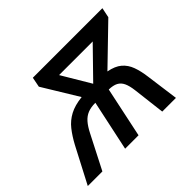

<svg xmlns="http://www.w3.org/2000/svg" viewBox="-176 -717 895 895"><g transform="rotate(-45 272.0 -269.0)"><path d="M-51.8 0 41 -177.7Q62 -216.8 84.5 -245.1Q106.9 -273.4 139.4 -290.8Q171.9 -308.1 221.2 -313.5L114.3 -488.8L124 -538.1H582.5L572.3 -488.8L390.6 -313Q432.6 -305.2 456.1 -285.2Q479.5 -265.1 490.7 -234.4Q502 -203.6 507.3 -162.6L529.3 0H439L419.9 -159.7Q416 -191.9 407 -211.2Q397.9 -230.5 380.9 -239.5Q363.8 -248.5 335.4 -249L282.7 0H194.3L247.6 -249.5Q217.8 -249.5 197.3 -241.2Q176.8 -232.9 160.9 -214.8Q145 -196.8 129.4 -166L44.4 0ZM303.2 -319.3 440.9 -460.4H219.2Z"/></g></svg>

Font: Open Sans Medium
Style: Italic
Weight: 500
Italic angle: -12°
Designer: Monotype Design Team
Foundry: Monotype Imaging Inc.
Version: Version 3.000